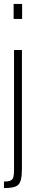

<svg xmlns="http://www.w3.org/2000/svg" viewBox="-22 -763 178 972"><path d="M47 -667V-743H90V-667ZM-2 189V156Q22 156 32.5 150.5Q43 145 46 132.5Q49 120 49 99V-510H89V92Q89 126 84 146Q79 166 68 174.5Q57 183 40 186Q23 189 -2 189Z"/></svg>

Font: Saira UltraCondensed ExtraLight
Style: Regular
Weight: 250
Width: 1
Designer: Hector Gatti with collaboration of the Omnibus-Type team
Foundry: Omnibus-Type
Version: Version 1.101